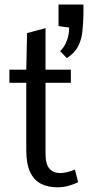

<svg xmlns="http://www.w3.org/2000/svg" viewBox="-20 -800 380 828"><path d="M228 7.8Q186.5 7.8 156.2 -7.8Q126 -23.4 109.6 -58.8Q93.3 -94.2 93.3 -153.3V-442.9H20.5V-499.5H93.3L96.7 -657.2L176.3 -678.7V-499.5H285.6V-442.9H176.3V-139.2Q176.3 -91.8 192.9 -73Q209.5 -54.2 238.8 -53.7Q254.4 -53.7 270.8 -57.9Q287.1 -62 303.2 -68.8L316.9 -14.6Q299.8 -5.4 275.9 1.2Q252 7.8 228 7.8ZM268.1 -549.3 239.3 -579.6Q245.6 -584.5 254.4 -597.2Q263.2 -609.9 270.5 -630.9Q277.8 -651.9 278.3 -681.2L232.4 -687.5V-780.3H339.8V-738.8Q338.9 -700.2 335.4 -665.3Q332 -630.4 317.4 -601.1Q302.7 -571.8 268.1 -549.3Z"/></svg>

Font: Pontano Sans
Style: Regular
Weight: 400
Designer: Vernon Adams
Foundry: Vernon Adams
Version: Version 2.001